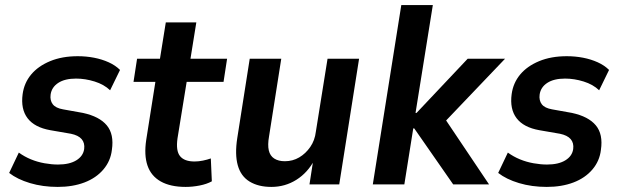

<svg xmlns="http://www.w3.org/2000/svg" viewBox="-20 -725 2438 755"><path d="M207 10Q148 10 98 -5Q48 -20 16 -45L54 -125Q76 -109 101.5 -98.5Q127 -88 155 -83Q183 -78 208 -78Q253 -78 280 -94.5Q307 -111 311 -139Q314 -163 301 -178Q288 -193 259 -199L178 -213Q116 -224 88.5 -260Q61 -296 69 -355Q75 -399 102.5 -432Q130 -465 177 -484.5Q224 -504 286 -504Q319 -504 350 -498Q381 -492 407.5 -480Q434 -468 452 -450L413 -370Q389 -393 352 -404.5Q315 -416 279 -416Q235 -416 209 -399Q183 -382 179 -353Q176 -330 187.5 -315Q199 -300 228 -295L306 -281Q371 -267 400 -232Q429 -197 420 -136Q415 -92 386.5 -58.5Q358 -25 312 -7.5Q266 10 207 10Z M710 10Q650 10 612 -11.5Q574 -33 560 -74Q546 -115 555 -175L591 -403H505L519 -494H609L632 -637H752L729 -494H873L859 -403H714L678 -181Q671 -132 688 -111Q705 -90 745 -90Q761 -90 778 -93.5Q795 -97 809 -102L813 -12Q793 -1 765 4.5Q737 10 710 10Z M1047 10Q996 10 961.5 -11Q927 -32 915 -75Q903 -118 913 -182L962 -494H1086L1038 -189Q1032 -155 1037 -133.5Q1042 -112 1058.5 -101.5Q1075 -91 1100 -91Q1131 -91 1156.5 -106Q1182 -121 1200 -147Q1218 -173 1222 -207L1268 -494H1392L1314 0H1197L1212 -97H1217Q1190 -46 1145.5 -18Q1101 10 1047 10Z M1446 0 1558 -705H1682L1614 -281H1618L1819 -494H1966L1715 -231V-280L1903 0H1762L1609 -220H1605L1570 0Z M2130 10Q2071 10 2021 -5Q1971 -20 1939 -45L1977 -125Q1999 -109 2024.5 -98.5Q2050 -88 2078 -83Q2106 -78 2131 -78Q2176 -78 2203 -94.5Q2230 -111 2234 -139Q2237 -163 2224 -178Q2211 -193 2182 -199L2101 -213Q2039 -224 2011.5 -260Q1984 -296 1992 -355Q1998 -399 2025.5 -432Q2053 -465 2100 -484.5Q2147 -504 2209 -504Q2242 -504 2273 -498Q2304 -492 2330.5 -480Q2357 -468 2375 -450L2336 -370Q2312 -393 2275 -404.5Q2238 -416 2202 -416Q2158 -416 2132 -399Q2106 -382 2102 -353Q2099 -330 2110.5 -315Q2122 -300 2151 -295L2229 -281Q2294 -267 2323 -232Q2352 -197 2343 -136Q2338 -92 2309.5 -58.5Q2281 -25 2235 -7.5Q2189 10 2130 10Z"/></svg>

Font: Nunito Sans 10pt SemiCondensed
Style: Bold Italic
Weight: 700
Width: 4
Italic angle: -9°
Designer: Vernon Adams
Foundry: Vernon Adams
Version: Version 3.101;gftools[0.9.27]